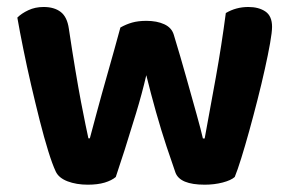

<svg xmlns="http://www.w3.org/2000/svg" viewBox="-20 -507 810 536"><path d="M388.4 -297.1Q376.4 -245.4 359.8 -190.9Q343.3 -136.5 328.3 -89.4Q313.2 -42.4 303.2 -12.9Q291.9 -3.3 272.3 2.7Q252.7 8.6 225.2 8.6Q193.3 8.6 168.6 -0.8Q143.9 -10.3 135.6 -28.2Q126.2 -48.2 114.7 -85.2Q103.2 -122.2 91 -170.2Q78.9 -218.3 66.8 -270.1Q54.8 -321.9 45 -370.6Q35.1 -419.3 28.4 -457.9Q40.1 -469.6 59.1 -478.5Q78.2 -487.5 101.8 -487.5Q131.4 -487.5 149.4 -473.7Q167.5 -459.9 172.2 -427Q181.8 -362.6 190.4 -311.5Q198.9 -260.5 206.1 -222.7Q213.3 -184.9 218.6 -159.6Q223.8 -134.2 226.8 -120.8H230.8Q236.8 -143.5 249.9 -192.1Q262.9 -240.6 280.8 -303.4Q298.7 -366.1 316.1 -430.2Q332 -439.2 348.9 -444Q365.9 -448.8 388.8 -448.8Q418 -448.8 438.6 -439.3Q459.2 -429.8 465.1 -410.2Q483.9 -348.5 500.2 -290.2Q516.6 -232 529 -187.4Q541.4 -142.9 546.4 -120.5H551.4Q566.5 -201.6 582.6 -291.4Q598.7 -381.2 610.4 -470.6Q638.9 -487.5 673.4 -487.5Q702.3 -487.5 720.9 -474.9Q739.5 -462.3 739.5 -432.1Q739.5 -417.8 734 -386.4Q728.5 -355.1 719.4 -314.4Q710.4 -273.7 698.9 -228.6Q687.4 -183.4 675.7 -141.2Q664 -99 653.5 -65.3Q643 -31.6 635.3 -12.9Q625 -3.6 601.6 2.5Q578.2 8.6 551.4 8.6Q482 8.6 469.7 -25.5Q459.7 -53.6 445 -97.9Q430.3 -142.1 415.5 -194.4Q400.8 -246.7 388.4 -297.1Z"/></svg>

Font: Baloo Tamma 2
Style: Regular
Weight: 400
Designer: Divya Kowshik, Shuchita Grover and Ek Type
Foundry: Ek Type
Version: Version 1.700